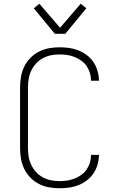

<svg xmlns="http://www.w3.org/2000/svg" viewBox="-20 -995 640 1023"><path d="M297 8Q269 8 241 3Q213 -2 187.5 -15Q162 -28 142 -48.5Q122 -69 109.5 -94.5Q97 -120 92 -148Q87 -176 87 -205V-530Q87 -559 92 -587Q97 -615 109.5 -640.5Q122 -666 142 -686.5Q162 -707 187.5 -720Q213 -733 241 -738Q269 -743 297 -743Q323 -743 348.5 -739.5Q374 -736 398 -726.5Q422 -717 443 -701Q464 -685 478 -664Q492 -643 499.5 -617.5Q507 -592 507 -567V-565H465V-566Q465 -587 459 -606.5Q453 -626 441.5 -643Q430 -660 413 -672Q396 -684 377 -691.5Q358 -699 338 -702Q318 -705 297 -705Q274 -705 251.5 -700.5Q229 -696 208.5 -685Q188 -674 172.5 -657Q157 -640 147 -619.5Q137 -599 133 -576Q129 -553 129 -530V-205Q129 -182 133 -159Q137 -136 147 -115.5Q157 -95 172.5 -78Q188 -61 208.5 -50Q229 -39 251.5 -34.5Q274 -30 297 -30Q318 -30 338 -33Q358 -36 377 -43.5Q396 -51 413 -63Q430 -75 441.5 -92Q453 -109 459 -128.5Q465 -148 465 -169V-170H507V-168Q507 -143 499.5 -117.5Q492 -92 478 -71Q464 -50 443 -34Q422 -18 398 -8.5Q374 1 348.5 4.5Q323 8 297 8ZM272 -815 160 -951 190 -975 300 -847 410 -975 440 -951 328 -815Z"/></svg>

Font: Iosevka Extralight Extended
Style: Regular
Weight: 200
Width: 7
Monospace: yes
Designer: Belleve Invis
Foundry: Belleve Invis
Version: Version 32.5.0; ttfautohint (v1.8.4)